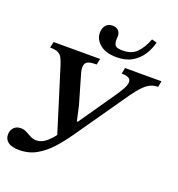

<svg xmlns="http://www.w3.org/2000/svg" viewBox="-155 -999 1061 1144"><g transform="rotate(20 375.5 -427.0)"><path d="M94 18Q45 18 22.5 0.5Q0 -17 0 -46Q0 -73 16 -90.5Q32 -108 61 -108Q80 -108 97 -99Q114 -90 131.5 -80.5Q149 -71 168 -71Q200 -71 227 -92Q254 -113 277 -144L153 -542Q145 -567 136 -584.5Q127 -602 110 -610.5Q93 -619 59 -619L67 -657H362L354 -619Q310 -619 294.5 -608.5Q279 -598 279 -574Q279 -560 284 -541Q289 -522 299 -489L338 -355L359 -260H365L525 -491Q544 -519 557.5 -543.5Q571 -568 571 -586Q571 -604 556 -611.5Q541 -619 513 -619L520 -657H751L744 -619Q709 -619 682.5 -601.5Q656 -584 628.5 -549.5Q601 -515 566 -463L368 -179Q332 -127 292 -82.5Q252 -38 203.5 -10Q155 18 94 18ZM449 -700Q382 -700 344.5 -730.5Q307 -761 307 -804Q307 -832 322 -850.5Q337 -869 364 -869Q389 -869 402 -855.5Q415 -842 415 -821Q415 -814 414.5 -808Q414 -802 414 -798Q414 -775 423 -762.5Q432 -750 470 -750Q528 -750 560 -783.5Q592 -817 613 -872L645 -864Q635 -822 611 -784.5Q587 -747 547.5 -723.5Q508 -700 449 -700Z"/></g></svg>

Font: STIX Two Text SemiBold
Style: Italic
Weight: 600
Italic angle: -12°
Designer: Ross Mills, John Hudson & Paul Hanslow, Tiro Typeworks Ltd; with prior portions MicroPress Inc. and Coen Hoffman, Elsevi
Foundry: Tiro Typeworks Ltd
Version: Version 2.13 b171